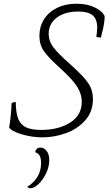

<svg xmlns="http://www.w3.org/2000/svg" viewBox="-20 -727 590 1033"><path d="M29 -42Q34 -66 38 -107.5Q42 -149 42 -171Q50 -178 65 -178Q65 -121 77.5 -89Q90 -57 119 -42.5Q148 -28 201 -28Q295 -28 357.5 -67.5Q420 -107 420 -180Q420 -218 398 -255.5Q376 -293 320 -345L293 -370Q241 -417 216.5 -451.5Q192 -486 192 -535Q192 -583 216.5 -622.5Q241 -662 286.5 -684.5Q332 -707 391 -707Q449 -707 490 -687Q531 -667 543 -640Q543 -610 534 -571Q525 -532 523 -525Q510 -525 498 -529L501 -549Q503 -567 503 -578Q503 -624 478.5 -644.5Q454 -665 402 -665Q329 -665 285.5 -632Q242 -599 242 -546Q242 -505 268 -471.5Q294 -438 348 -390L369 -371Q433 -313 456.5 -277Q480 -241 480 -194Q480 -126 438.5 -79.5Q397 -33 334.5 -10.5Q272 12 209 12Q151 12 95 -5Q39 -22 29 -42ZM127 278Q201 231 201 150Q201 125 193.5 111Q186 97 169 92Q171 81 178 74Q185 67 197 67Q217 67 231 85Q245 103 245 135Q245 170 228 205.5Q211 241 187 263.5Q163 286 144 286Q133 286 127 278Z"/></svg>

Font: Charmonman
Style: Regular
Weight: 400
Designer: Ekaluck Peanpanawate
Foundry: Cadson Demak Co.,Ltd.
Version: Version 1.000; ttfautohint (v1.6)